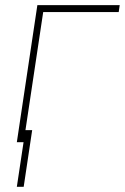

<svg xmlns="http://www.w3.org/2000/svg" viewBox="-20 -548 481 740"><path d="M437.5 -501.5H146.5L78.1 -46.4H104L71.3 171.9H44.9L70.8 0H44.9L124 -528.3H441.4Z"/></svg>

Font: Roboto-ThinItalic
Style: Italic
Weight: 250
Italic angle: -12°
Designer: Google
Version: Version 1.100141; 2013; ttfautohint (v0.94.14-c901) -l 8 -r 